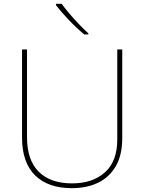

<svg xmlns="http://www.w3.org/2000/svg" viewBox="-20 -972 752 1002"><path d="M618 -252Q618 -163 584.5 -105Q551 -47 492 -18.5Q433 10 355 10Q231 10 163 -57Q95 -124 95 -254V-714H121V-256Q121 -136 182.5 -75.5Q244 -15 356 -15Q463 -15 527.5 -72.5Q592 -130 592 -244V-714H618ZM302 -952Q317 -931 341 -902.5Q365 -874 392 -846Q419 -818 441 -798V-792H420Q380 -825 339 -868Q298 -911 272 -945V-952Z"/></svg>

Font: Noto Sans Bengali UI Thin
Style: Regular
Weight: 100
Designer: Jelle Bosma - Monotype Design Team
Foundry: Monotype Imaging Inc.
Version: Version 2.003; ttfautohint (v1.8.4.7-5d5b)